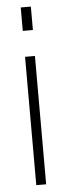

<svg xmlns="http://www.w3.org/2000/svg" viewBox="-53 -747 269 775"><g transform="rotate(-5 82.0 -360.0)"><path d="M62 0H102V-520H62ZM62 -625H103V-720H62Z"/></g></svg>

Font: Aspekta 150
Style: Regular
Weight: 150
Designer: Ivo Dolenc
Version: Version 2.000